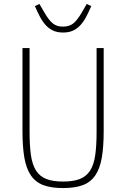

<svg xmlns="http://www.w3.org/2000/svg" viewBox="-20 -942 640 974"><path d="M130 -698V-274Q130 -203 137 -154.5Q144 -106 163 -76.5Q182 -47 215 -34Q248 -21 300 -21Q352 -21 385 -34Q418 -47 437 -76.5Q456 -106 463 -154.5Q470 -203 470 -274V-698H506V-279Q506 -198 496.5 -142.5Q487 -87 463.5 -52.5Q440 -18 400.5 -3Q361 12 300 12Q239 12 199.5 -3Q160 -18 136.5 -52.5Q113 -87 103.5 -142.5Q94 -198 94 -279V-698ZM300 -777Q270 -777 249 -787Q228 -797 212 -814.5Q196 -832 183 -856.5Q170 -881 157 -911L180 -922L206 -877Q218 -857 228 -844Q238 -831 249 -822.5Q260 -814 272 -810.5Q284 -807 300 -807Q331 -807 351 -822.5Q371 -838 394 -877L420 -922L443 -911Q430 -881 417 -856.5Q404 -832 388 -814.5Q372 -797 351 -787Q330 -777 300 -777Z"/></svg>

Font: IBM Plex Mono ExtraLight
Style: Regular
Weight: 200
Monospace: yes
Designer: Mike Abbink, Paul van der Laan, Pieter van Rosmalen
Foundry: Bold Monday
Version: Version 2.3